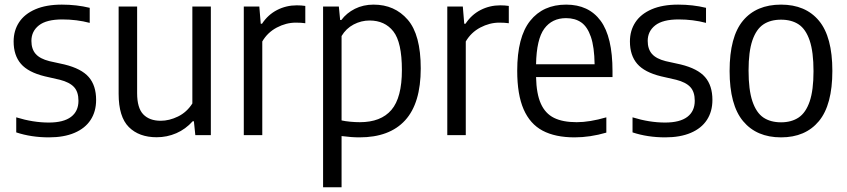

<svg xmlns="http://www.w3.org/2000/svg" viewBox="-20 -570 3574 810"><path d="M48.5 -11.5V-75Q119.5 -53 186 -53Q248 -53 279.5 -76.8Q311 -100.5 311 -145Q311 -182.5 292.2 -202.8Q273.5 -223 232.5 -233.5L169 -248Q99 -265 68.2 -300.8Q37.5 -336.5 37.5 -395Q37.5 -441 60.5 -476Q83.5 -511 129.2 -530.8Q175 -550.5 241 -550.5Q303 -550.5 358.5 -537V-473.5Q303.5 -488 243 -488Q176 -488 144.2 -463Q112.5 -438 112.5 -397.5Q112.5 -363 130.5 -342.5Q148.5 -322 188.5 -312L252 -298Q323.5 -280.5 354.5 -244.8Q385.5 -209 385.5 -148.5Q385.5 -99.5 362.2 -64Q339 -28.5 294.2 -9.5Q249.5 9.5 186.5 9.5Q111.5 9.5 48.5 -11.5Z M480.5 -174V-542.5H558.5V-177Q558.5 -114.5 584.5 -87.5Q610.5 -60.5 658 -60.5Q694 -60.5 731 -78.5Q768 -96.5 791.5 -133.5V-542.5H869.5V0H804L798 -58.5H793Q763 -25 723.8 -8Q684.5 9 641 9Q566.5 9 523.5 -34Q480.5 -77 480.5 -174Z M1008.5 -542.5H1074L1080 -470H1085.5Q1110.5 -508 1149 -527.8Q1187.5 -547.5 1232 -547.5Q1251.5 -547.5 1268 -545V-472Q1251 -474.5 1228 -474.5Q1187 -474.5 1147.8 -453.8Q1108.5 -433 1086.5 -395V0H1008.5Z M1343 -542.5H1409.5L1415 -485.5H1420Q1442 -515 1477.2 -532.8Q1512.5 -550.5 1556 -550.5Q1645 -550.5 1700 -487Q1755 -423.5 1755 -281.5Q1755 -134.5 1689.2 -62.5Q1623.5 9.5 1496.5 9.5Q1463 9.5 1421 4V220H1343ZM1675.5 -274.5Q1675.5 -391.5 1639.5 -437.5Q1603.5 -483.5 1539 -483.5Q1504 -483.5 1472 -466.8Q1440 -450 1421 -418V-62Q1436.5 -58.5 1457.8 -56.5Q1479 -54.5 1498 -54.5Q1587 -54.5 1631.2 -106.2Q1675.5 -158 1675.5 -274.5Z M1867 -542.5H1932.5L1938.5 -470H1944Q1969 -508 2007.5 -527.8Q2046 -547.5 2090.5 -547.5Q2110 -547.5 2126.5 -545V-472Q2109.5 -474.5 2086.5 -474.5Q2045.5 -474.5 2006.2 -453.8Q1967 -433 1945 -395V0H1867Z M2564 -245H2241.5Q2243 -174 2261.8 -132.5Q2280.5 -91 2317.2 -72.8Q2354 -54.5 2413 -54.5Q2467.5 -54.5 2538 -75V-10.5Q2469.5 9.5 2404 9.5Q2322.5 9.5 2269.2 -18.8Q2216 -47 2189 -109Q2162 -171 2162 -271.5Q2162 -413.5 2216.5 -482Q2271 -550.5 2368.5 -550.5Q2463.5 -550.5 2513.8 -482.5Q2564 -414.5 2564 -269.5ZM2241.5 -299H2488.5Q2487.5 -371.5 2472.8 -414.5Q2458 -457.5 2432 -475.5Q2406 -493.5 2368 -493.5Q2309 -493.5 2276.2 -449Q2243.5 -404.5 2241.5 -299Z M2648.5 -11.5V-75Q2719.5 -53 2786 -53Q2848 -53 2879.5 -76.8Q2911 -100.5 2911 -145Q2911 -182.5 2892.2 -202.8Q2873.5 -223 2832.5 -233.5L2769 -248Q2699 -265 2668.2 -300.8Q2637.5 -336.5 2637.5 -395Q2637.5 -441 2660.5 -476Q2683.5 -511 2729.2 -530.8Q2775 -550.5 2841 -550.5Q2903 -550.5 2958.5 -537V-473.5Q2903.5 -488 2843 -488Q2776 -488 2744.2 -463Q2712.5 -438 2712.5 -397.5Q2712.5 -363 2730.5 -342.5Q2748.5 -322 2788.5 -312L2852 -298Q2923.5 -280.5 2954.5 -244.8Q2985.5 -209 2985.5 -148.5Q2985.5 -99.5 2962.2 -64Q2939 -28.5 2894.2 -9.5Q2849.5 9.5 2786.5 9.5Q2711.5 9.5 2648.5 -11.5Z M3058 -270.5Q3058 -415 3114.5 -482.8Q3171 -550.5 3275 -550.5Q3378.5 -550.5 3435 -482.5Q3491.5 -414.5 3491.5 -271Q3491.5 -127.5 3434.8 -59Q3378 9.5 3275 9.5Q3172 9.5 3115 -58.8Q3058 -127 3058 -270.5ZM3412 -269.5Q3412 -351 3395.8 -399Q3379.5 -447 3349.5 -467Q3319.5 -487 3275 -487Q3230.5 -487 3200.5 -467Q3170.5 -447 3154.2 -399.8Q3138 -352.5 3138 -272.5Q3138 -191 3154.2 -142.8Q3170.5 -94.5 3200.5 -74.2Q3230.5 -54 3275 -54Q3319 -54 3349.2 -74.2Q3379.5 -94.5 3395.8 -142Q3412 -189.5 3412 -269.5Z"/></svg>

Font: Encode Sans Semi Condensed
Style: Regular
Weight: 400
Width: 4
Designer: Multiple Designers
Foundry: Impallari Type
Version: Version 2.000